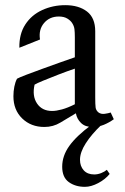

<svg xmlns="http://www.w3.org/2000/svg" viewBox="-20 -484 483 744"><path d="M152 8Q100 8 66 -25Q32 -58 32 -111Q32 -130 35.5 -148Q39 -166 46 -179Q55 -184 82.5 -194.5Q110 -205 146 -218Q182 -231 215.5 -243Q249 -255 270 -262V-339Q270 -359 268.5 -371Q267 -383 260 -394Q254 -404 241 -412Q228 -420 208 -420Q172 -420 150.5 -394.5Q129 -369 135 -331L55 -299Q54 -352 78 -389Q102 -426 143.5 -445Q185 -464 233 -464Q285 -464 317 -439.5Q349 -415 349 -363V-107Q349 -79 350.5 -67.5Q352 -56 362 -48Q372 -41 386 -43Q400 -45 409 -48L421 -22Q403 -9 382.5 -0.5Q362 8 337 8Q310 8 294 -7.5Q278 -23 274 -45Q242 -26 214 -9Q186 8 152 8ZM182 -54Q198 -54 220 -60Q242 -66 270 -80V-218Q240 -208 206.5 -195Q173 -182 147.5 -171.5Q122 -161 114 -156Q104 -112 123.5 -83Q143 -54 182 -54ZM309 240Q272 240 246.5 221.5Q221 203 221 162Q221 120 248.5 81.5Q276 43 334 0H373Q335 36 312.5 71Q290 106 290 135Q290 160 304.5 176Q319 192 345 192Q359 192 372.5 186.5Q386 181 394 174L405 190Q388 211 360.5 225.5Q333 240 309 240Z"/></svg>

Font: Joan
Style: Regular
Weight: 400
Designer: Paolo Biagini
Version: Version 1.001; ttfautohint (v1.8.4.7-5d5b);gftools[0.9.30]